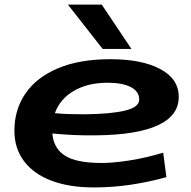

<svg xmlns="http://www.w3.org/2000/svg" viewBox="-20 -810 834 840"><path d="M708 -35Q633 -14 553 -2Q473 10 391 10Q283 10 205 -19.5Q127 -49 85 -105Q43 -161 43 -238Q43 -330 91 -400.5Q139 -471 233 -511Q327 -551 464 -551Q600 -551 681 -508Q762 -465 762 -386Q762 -304 671 -262Q580 -220 404 -218Q347 -217 298 -219.5Q249 -222 209 -226Q214 -162 263.5 -129.5Q313 -97 426 -97Q475 -97 546 -108Q617 -119 694 -142ZM450 -448Q365 -448 304 -413Q243 -378 220 -315Q249 -312 281.5 -311Q314 -310 349 -310Q464 -311 526.5 -326Q589 -341 589 -374Q589 -410 552.5 -429Q516 -448 450 -448ZM429 -596 277 -790H425L555 -596Z"/></svg>

Font: Georama Extra Expanded SemiBold
Style: Italic
Weight: 600
Width: 8
Italic angle: -9°
Designer: Jean-Baptiste Levee
Foundry: Production Type
Version: Version 1.000